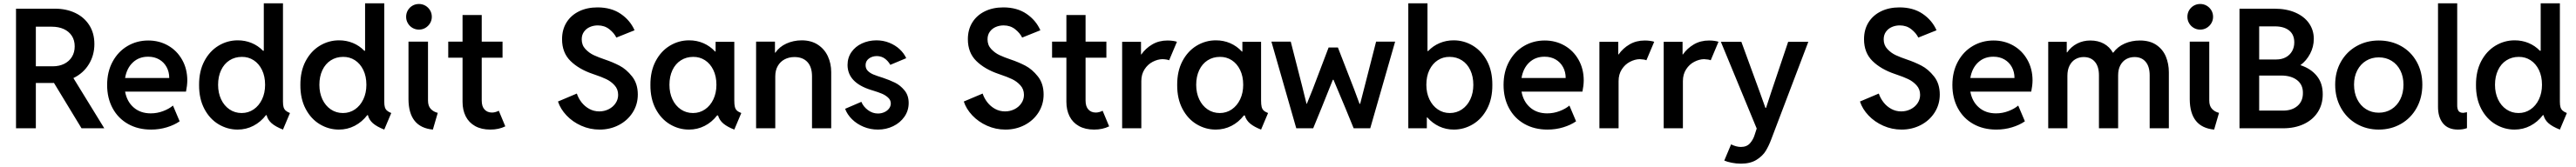

<svg xmlns="http://www.w3.org/2000/svg" viewBox="-20 -772 15472 1005"><path d="M76.2 -719.7H310.5Q377.9 -719.7 431.6 -694.3Q485.4 -668.9 516.1 -620.8Q546.9 -572.8 546.9 -506.8Q546.9 -439.9 513.9 -385.7Q481 -331.5 420.9 -302.2L606.4 0H469.7L304.2 -272.9Q297.9 -272.5 284.2 -272.5H195.3V0H76.2ZM296.9 -373Q335.9 -373 365.7 -387.9Q395.5 -402.8 412.1 -429.9Q428.7 -457 428.7 -493.2Q428.7 -529.8 411.4 -556.4Q394 -583 363 -597.2Q332 -611.3 291 -611.3H195.3V-373Z M623.5 -260.7Q623.5 -340.3 656.5 -401.1Q689.5 -461.9 745.8 -495.1Q802.2 -528.3 870.6 -528.3Q936 -528.3 989.3 -498Q1042.5 -467.8 1073.7 -412.8Q1105 -357.9 1105 -287.1Q1104.5 -255.9 1097.2 -220.7H731.4Q742.2 -160.6 783 -125.2Q823.7 -89.8 885.3 -89.8Q924.3 -89.8 959.7 -103.3Q995.1 -116.7 1019 -136.7L1059.1 -42Q1026.9 -19.5 981.9 -5.9Q937 7.8 887.2 7.8Q809.1 7.8 749.3 -25.9Q689.5 -59.6 656.5 -120.6Q623.5 -181.6 623.5 -260.7ZM996.6 -302.7Q996.6 -339.4 980.7 -368.4Q964.8 -397.5 936.3 -414.1Q907.7 -430.7 870.6 -430.7Q815.4 -431.2 778.3 -396.5Q741.2 -361.8 731.4 -302.7Z M1581.5 -79.1H1577.6Q1546.4 -38.1 1502.4 -15.1Q1458.5 7.8 1407.2 7.8Q1346.2 7.8 1292.7 -24.2Q1239.3 -56.2 1207.3 -117.2Q1175.3 -178.2 1175.8 -260.7Q1175.3 -343.3 1207.3 -404.1Q1239.3 -464.8 1292.7 -497.1Q1346.2 -529.3 1408.2 -529.3Q1452.6 -529.3 1491.5 -513.2Q1530.3 -497.1 1559.6 -466.8H1564.5V-752H1679.7V-160.2Q1679.7 -139.6 1683.3 -127.2Q1687 -114.7 1695.8 -106.7Q1704.6 -98.6 1721.7 -91.8L1679.7 7.8Q1634.8 -9.8 1611.3 -30.5Q1587.9 -51.3 1581.5 -79.1ZM1572.3 -261.7Q1572.3 -313 1553.7 -351.1Q1535.2 -389.2 1503.4 -409.7Q1471.7 -430.2 1432.6 -429.7Q1391.1 -429.7 1358.6 -408.9Q1326.2 -388.2 1308.1 -349.9Q1290 -311.5 1290 -261.7Q1290 -212.9 1308.1 -174.3Q1326.2 -135.7 1358.4 -113.8Q1390.6 -91.8 1431.6 -91.8Q1471.7 -91.8 1503.7 -113.8Q1535.6 -135.7 1554 -174.3Q1572.3 -212.9 1572.3 -261.7Z M2189.9 -79.1H2186Q2154.8 -38.1 2110.8 -15.1Q2066.9 7.8 2015.6 7.8Q1954.6 7.8 1901.1 -24.2Q1847.7 -56.2 1815.7 -117.2Q1783.7 -178.2 1784.2 -260.7Q1783.7 -343.3 1815.7 -404.1Q1847.7 -464.8 1901.1 -497.1Q1954.6 -529.3 2016.6 -529.3Q2061 -529.3 2099.9 -513.2Q2138.7 -497.1 2168 -466.8H2172.9V-752H2288.1V-160.2Q2288.1 -139.6 2291.7 -127.2Q2295.4 -114.7 2304.2 -106.7Q2313 -98.6 2330.1 -91.8L2288.1 7.8Q2243.2 -9.8 2219.7 -30.5Q2196.3 -51.3 2189.9 -79.1ZM2180.7 -261.7Q2180.7 -313 2162.1 -351.1Q2143.6 -389.2 2111.8 -409.7Q2080.1 -430.2 2041 -429.7Q1999.5 -429.7 1967 -408.9Q1934.6 -388.2 1916.5 -349.9Q1898.4 -311.5 1898.4 -261.7Q1898.4 -212.9 1916.5 -174.3Q1934.6 -135.7 1966.8 -113.8Q1999 -91.8 2040 -91.8Q2080.1 -91.8 2112.1 -113.8Q2144 -135.7 2162.4 -174.3Q2180.7 -212.9 2180.7 -261.7Z M2433.6 -174.8V-521.5H2550.8V-167Q2550.8 -134.8 2567.1 -116.9Q2583.5 -99.1 2609.4 -92.8L2580.1 7.8Q2434.6 -5.9 2433.6 -174.8ZM2419.4 -670.9Q2419.4 -692.4 2429.7 -710Q2439.9 -727.5 2457.5 -737.8Q2475.1 -748 2496.6 -748Q2517.6 -748 2535.2 -737.8Q2552.7 -727.5 2563.2 -710Q2573.7 -692.4 2573.7 -670.9Q2573.7 -649.9 2563.2 -632.3Q2552.7 -614.7 2535.2 -604.2Q2517.6 -593.8 2496.6 -593.8Q2475.1 -593.8 2457.5 -604.2Q2439.9 -614.7 2429.7 -632.3Q2419.4 -649.9 2419.4 -670.9Z M2758.3 -159.2V-424.8H2672.4V-521.5H2758.3V-681.6H2873.5V-521.5H2998.5V-424.8H2873.5V-167Q2873.5 -131.3 2890.4 -113Q2907.2 -94.7 2935.1 -94.7Q2954.6 -94.7 2976.1 -105.5L3015.1 -11.7Q2976.1 7.8 2925.3 7.8Q2871.6 7.8 2834 -13.2Q2796.4 -34.2 2777.3 -72Q2758.3 -109.9 2758.3 -159.2Z M3331.5 -161.1 3444.8 -209Q3454.1 -180.7 3473.1 -156.2Q3492.2 -131.8 3519.5 -116.7Q3546.9 -101.6 3579.6 -101.6Q3609.4 -101.6 3635.5 -114.5Q3661.6 -127.4 3677.2 -150.4Q3692.9 -173.3 3692.9 -201.2Q3692.9 -235.4 3671.1 -259Q3649.4 -282.7 3620.8 -296.1Q3592.3 -309.6 3554.2 -322.3L3540.5 -327.1Q3457 -355.5 3406.5 -405.3Q3356 -455.1 3356 -536.1Q3356 -593.8 3382.8 -637Q3409.7 -680.2 3458 -703.9Q3506.3 -727.5 3568.8 -727.5Q3651.4 -727.5 3708.3 -688.7Q3765.1 -649.9 3791.5 -589.8L3682.1 -545.9Q3668.9 -573.2 3639.9 -596.2Q3610.8 -619.1 3570.8 -619.1Q3545.4 -619.1 3523.4 -609.6Q3501.5 -600.1 3487.8 -581.1Q3474.1 -562 3474.1 -535.2Q3474.1 -500.5 3496.3 -476.8Q3518.6 -453.1 3546.9 -439.9Q3575.2 -426.8 3612.8 -414.1Q3659.7 -398.4 3700.9 -377Q3742.2 -355.5 3776.6 -312Q3811 -268.6 3811 -203.1Q3811 -143.6 3780.3 -95.2Q3749.5 -46.9 3697 -19.5Q3644.5 7.8 3581.5 7.8Q3523.4 7.8 3471.4 -15.4Q3419.4 -38.6 3382.8 -77.4Q3346.2 -116.2 3331.5 -161.1Z M4293 -77.1H4287.1Q4255.9 -36.6 4212.4 -14.4Q4168.9 7.8 4118.2 7.8Q4057.1 7.8 4003.7 -24.2Q3950.2 -56.2 3918.2 -117.2Q3886.2 -178.2 3886.7 -260.7Q3886.2 -343.3 3918.2 -404.1Q3950.2 -464.8 4003.7 -497.1Q4057.1 -529.3 4119.1 -529.3Q4165.5 -529.3 4205.3 -512Q4245.1 -494.6 4275.4 -461.9H4278.3V-520.5H4390.6V-167Q4390.6 -142.6 4394 -128.9Q4397.5 -115.2 4406.2 -106.9Q4415 -98.6 4432.6 -91.8L4390.6 7.8Q4350.1 -7.8 4325.7 -27.8Q4301.3 -47.9 4293 -77.1ZM4283.2 -261.7Q4283.2 -313 4264.6 -351.1Q4246.1 -389.2 4214.4 -409.7Q4182.6 -430.2 4143.6 -429.7Q4102.1 -429.7 4069.6 -408.9Q4037.1 -388.2 4019 -349.9Q4001 -311.5 4001 -261.7Q4001 -212.9 4019 -174.3Q4037.1 -135.7 4069.3 -113.8Q4101.6 -91.8 4142.6 -91.8Q4182.6 -91.8 4214.6 -113.8Q4246.6 -135.7 4264.9 -174.3Q4283.2 -212.9 4283.2 -261.7Z M4521.5 -521.5H4634.8V-455.1H4637.2Q4661.6 -490.7 4703.4 -509.8Q4745.1 -528.8 4794.9 -529.3Q4852.5 -529.3 4892.6 -502.9Q4932.6 -476.6 4952.6 -433.1Q4972.7 -389.6 4972.7 -337.9V0H4857.4V-312.5Q4857.4 -369.1 4829.6 -398.9Q4801.8 -428.7 4752 -428.7Q4719.2 -428.7 4693.1 -415Q4667 -401.4 4651.9 -375.2Q4636.7 -349.1 4636.7 -312.5V0H4521.5Z M5056.2 -117.2 5153.8 -159.2Q5165.5 -130.4 5193.1 -109.6Q5220.7 -88.9 5253.4 -88.9Q5273.9 -88.9 5291.7 -96.9Q5309.6 -105 5320.1 -118.9Q5330.6 -132.8 5330.6 -149.4Q5330.6 -169.9 5314.2 -184.8Q5297.9 -199.7 5276.6 -208.5Q5255.4 -217.3 5225.1 -226.6L5212.4 -230.5Q5071.3 -274.4 5070.8 -380.9Q5070.8 -424.8 5094.2 -458.5Q5117.7 -492.2 5157 -510.5Q5196.3 -528.8 5243.7 -529.3Q5285.6 -529.3 5321.8 -514.6Q5357.9 -500 5383.8 -475.8Q5409.7 -451.7 5423.3 -421.9L5327.6 -381.8Q5315.4 -403.8 5295.4 -418.9Q5275.4 -434.1 5246.6 -434.6Q5217.8 -434.1 5198.5 -419.2Q5179.2 -404.3 5179.2 -379.9Q5179.2 -358.9 5192.6 -345.5Q5206.1 -332 5226.1 -323.7Q5246.1 -315.4 5283.7 -303.7Q5324.2 -290 5356 -274.4Q5387.7 -258.8 5412.8 -228.3Q5438 -197.8 5438 -152.3Q5438 -106.4 5412.6 -69.8Q5387.2 -33.2 5345 -12.7Q5302.7 7.8 5253.4 7.8Q5207.5 7.8 5167 -9Q5126.5 -25.9 5097.7 -54.4Q5068.8 -83 5056.2 -117.2Z M5769 -161.1 5882.3 -209Q5891.6 -180.7 5910.6 -156.2Q5929.7 -131.8 5957 -116.7Q5984.4 -101.6 6017.1 -101.6Q6046.9 -101.6 6073 -114.5Q6099.1 -127.4 6114.7 -150.4Q6130.4 -173.3 6130.4 -201.2Q6130.4 -235.4 6108.6 -259Q6086.9 -282.7 6058.3 -296.1Q6029.8 -309.6 5991.7 -322.3L5978 -327.1Q5894.5 -355.5 5844 -405.3Q5793.5 -455.1 5793.5 -536.1Q5793.5 -593.8 5820.3 -637Q5847.2 -680.2 5895.5 -703.9Q5943.8 -727.5 6006.3 -727.5Q6088.9 -727.5 6145.8 -688.7Q6202.6 -649.9 6229 -589.8L6119.6 -545.9Q6106.4 -573.2 6077.4 -596.2Q6048.3 -619.1 6008.3 -619.1Q5982.9 -619.1 5960.9 -609.6Q5939 -600.1 5925.3 -581.1Q5911.6 -562 5911.6 -535.2Q5911.6 -500.5 5933.8 -476.8Q5956.1 -453.1 5984.4 -439.9Q6012.7 -426.8 6050.3 -414.1Q6097.2 -398.4 6138.4 -377Q6179.7 -355.5 6214.1 -312Q6248.5 -268.6 6248.5 -203.1Q6248.5 -143.6 6217.8 -95.2Q6187 -46.9 6134.5 -19.5Q6082 7.8 6019 7.8Q5960.9 7.8 5908.9 -15.4Q5856.9 -38.6 5820.3 -77.4Q5783.7 -116.2 5769 -161.1Z M6385.3 -159.2V-424.8H6299.3V-521.5H6385.3V-681.6H6500.5V-521.5H6625.5V-424.8H6500.5V-167Q6500.5 -131.3 6517.3 -113Q6534.2 -94.7 6562 -94.7Q6581.5 -94.7 6603 -105.5L6642.1 -11.7Q6603 7.8 6552.2 7.8Q6498.5 7.8 6460.9 -13.2Q6423.3 -34.2 6404.3 -72Q6385.3 -109.9 6385.3 -159.2Z M6720.2 -520.5H6833.5V-444.3H6835.4Q6861.3 -481.4 6901.4 -504.9Q6941.4 -528.3 6992.7 -528.3Q7010.3 -528.3 7026.4 -525.9Q7042.5 -523.4 7049.3 -520.5L7002.4 -409.2Q6998.5 -411.6 6987.1 -413.6Q6975.6 -415.5 6962.4 -416Q6933.6 -415.5 6903.8 -400.1Q6874 -384.8 6854.7 -354.7Q6835.4 -324.7 6835.4 -284.2V0H6720.2Z M7457 -77.1H7451.2Q7419.9 -36.6 7376.5 -14.4Q7333 7.8 7282.2 7.8Q7221.2 7.8 7167.7 -24.2Q7114.3 -56.2 7082.3 -117.2Q7050.3 -178.2 7050.8 -260.7Q7050.3 -343.3 7082.3 -404.1Q7114.3 -464.8 7167.7 -497.1Q7221.2 -529.3 7283.2 -529.3Q7329.6 -529.3 7369.4 -512Q7409.2 -494.6 7439.5 -461.9H7442.4V-520.5H7554.7V-167Q7554.7 -142.6 7558.1 -128.9Q7561.5 -115.2 7570.3 -106.9Q7579.1 -98.6 7596.7 -91.8L7554.7 7.8Q7514.2 -7.8 7489.7 -27.8Q7465.3 -47.9 7457 -77.1ZM7447.3 -261.7Q7447.3 -313 7428.7 -351.1Q7410.2 -389.2 7378.4 -409.7Q7346.7 -430.2 7307.6 -429.7Q7266.1 -429.7 7233.6 -408.9Q7201.2 -388.2 7183.1 -349.9Q7165 -311.5 7165 -261.7Q7165 -212.9 7183.1 -174.3Q7201.2 -135.7 7233.4 -113.8Q7265.6 -91.8 7306.6 -91.8Q7346.7 -91.8 7378.7 -113.8Q7410.6 -135.7 7429 -174.3Q7447.3 -212.9 7447.3 -261.7Z M7616.7 -521.5H7732.9L7800.3 -257.8L7827.6 -147.5H7829.6L7864.7 -234.4L7960.4 -486.3H8016.1L8113.8 -234.4L8146 -147.5H8149.9L8178.2 -257.8L8245.6 -521.5H8359.9L8210.4 0H8110.8L8060.1 -124L7989.7 -292H7985.8L7918.5 -124L7867.7 0H7766.1Z M8439 -752H8554.2V-464.8H8558.1Q8587.9 -496.1 8627.2 -512.7Q8666.5 -529.3 8711.4 -529.3Q8773.4 -529.3 8826.9 -497.1Q8880.4 -464.8 8912.4 -404.1Q8944.3 -343.3 8943.8 -260.7Q8944.3 -178.2 8912.4 -117.2Q8880.4 -56.2 8826.9 -24.2Q8773.4 7.8 8712.4 7.8Q8665.5 7.8 8624.8 -11.2Q8584 -30.3 8553.2 -65.4H8550.3V0H8439ZM8829.6 -261.7Q8829.6 -311.5 8811.5 -349.9Q8793.5 -388.2 8761 -408.9Q8728.5 -429.7 8687 -429.7Q8647.9 -430.2 8616.2 -409.7Q8584.5 -389.2 8565.9 -351.1Q8547.4 -313 8547.4 -261.7Q8547.4 -212.9 8565.7 -174.3Q8584 -135.7 8616 -113.8Q8647.9 -91.8 8688 -91.8Q8729 -91.8 8761.2 -113.8Q8793.5 -135.7 8811.5 -174.3Q8829.6 -212.9 8829.6 -261.7Z M9011.2 -260.7Q9011.2 -340.3 9044.2 -401.1Q9077.1 -461.9 9133.5 -495.1Q9189.9 -528.3 9258.3 -528.3Q9323.7 -528.3 9377 -498Q9430.2 -467.8 9461.4 -412.8Q9492.7 -357.9 9492.7 -287.1Q9492.2 -255.9 9484.9 -220.7H9119.1Q9129.9 -160.6 9170.7 -125.2Q9211.4 -89.8 9272.9 -89.8Q9312 -89.8 9347.4 -103.3Q9382.8 -116.7 9406.7 -136.7L9446.8 -42Q9414.6 -19.5 9369.6 -5.9Q9324.7 7.8 9274.9 7.8Q9196.8 7.8 9137 -25.9Q9077.1 -59.6 9044.2 -120.6Q9011.2 -181.6 9011.2 -260.7ZM9384.3 -302.7Q9384.3 -339.4 9368.4 -368.4Q9352.5 -397.5 9324 -414.1Q9295.4 -430.7 9258.3 -430.7Q9203.1 -431.2 9166 -396.5Q9128.9 -361.8 9119.1 -302.7Z M9586.9 -520.5H9700.2V-444.3H9702.1Q9728 -481.4 9768.1 -504.9Q9808.1 -528.3 9859.4 -528.3Q9877 -528.3 9893.1 -525.9Q9909.2 -523.4 9916 -520.5L9869.1 -409.2Q9865.2 -411.6 9853.8 -413.6Q9842.3 -415.5 9829.1 -416Q9800.3 -415.5 9770.5 -400.1Q9740.7 -384.8 9721.4 -354.7Q9702.1 -324.7 9702.1 -284.2V0H9586.9Z M9973.1 -520.5H10086.4V-444.3H10088.4Q10114.3 -481.4 10154.3 -504.9Q10194.3 -528.3 10245.6 -528.3Q10263.2 -528.3 10279.3 -525.9Q10295.4 -523.4 10302.2 -520.5L10255.4 -409.2Q10251.5 -411.6 10240 -413.6Q10228.5 -415.5 10215.3 -416Q10186.5 -415.5 10156.7 -400.1Q10127 -384.8 10107.7 -354.7Q10088.4 -324.7 10088.4 -284.2V0H9973.1Z M10336.9 194.3 10377.9 96.7Q10392.1 104 10407.5 108.2Q10422.9 112.3 10436.5 112.3Q10472.2 112.3 10491.7 89.8Q10511.2 67.4 10519.5 39.1L10531.7 1.5L10316.4 -520.5H10439.5L10550.8 -215.8L10584 -123H10587.9L10618.2 -215.8L10720.7 -520.5H10841.8L10619.1 66.4Q10604.5 105.5 10586.2 135.7Q10567.9 166 10531 189.5Q10494.1 212.9 10436.5 212.9Q10408.7 212.9 10381.1 207.3Q10353.5 201.7 10336.9 194.3Z M11151.9 -161.1 11265.1 -209Q11274.4 -180.7 11293.5 -156.2Q11312.5 -131.8 11339.8 -116.7Q11367.2 -101.6 11399.9 -101.6Q11429.7 -101.6 11455.8 -114.5Q11481.9 -127.4 11497.6 -150.4Q11513.2 -173.3 11513.2 -201.2Q11513.2 -235.4 11491.5 -259Q11469.7 -282.7 11441.2 -296.1Q11412.6 -309.6 11374.5 -322.3L11360.8 -327.1Q11277.3 -355.5 11226.8 -405.3Q11176.3 -455.1 11176.3 -536.1Q11176.3 -593.8 11203.1 -637Q11230 -680.2 11278.3 -703.9Q11326.7 -727.5 11389.2 -727.5Q11471.7 -727.5 11528.6 -688.7Q11585.4 -649.9 11611.8 -589.8L11502.4 -545.9Q11489.3 -573.2 11460.2 -596.2Q11431.2 -619.1 11391.1 -619.1Q11365.7 -619.1 11343.8 -609.6Q11321.8 -600.1 11308.1 -581.1Q11294.4 -562 11294.4 -535.2Q11294.4 -500.5 11316.7 -476.8Q11338.9 -453.1 11367.2 -439.9Q11395.5 -426.8 11433.1 -414.1Q11480 -398.4 11521.2 -377Q11562.5 -355.5 11596.9 -312Q11631.3 -268.6 11631.3 -203.1Q11631.3 -143.6 11600.6 -95.2Q11569.8 -46.9 11517.3 -19.5Q11464.8 7.8 11401.9 7.8Q11343.8 7.8 11291.7 -15.4Q11239.7 -38.6 11203.1 -77.4Q11166.5 -116.2 11151.9 -161.1Z M11707 -260.7Q11707 -340.3 11740 -401.1Q11772.9 -461.9 11829.3 -495.1Q11885.7 -528.3 11954.1 -528.3Q12019.5 -528.3 12072.8 -498Q12126 -467.8 12157.2 -412.8Q12188.5 -357.9 12188.5 -287.1Q12188 -255.9 12180.7 -220.7H11814.9Q11825.7 -160.6 11866.5 -125.2Q11907.2 -89.8 11968.8 -89.8Q12007.8 -89.8 12043.2 -103.3Q12078.6 -116.7 12102.5 -136.7L12142.6 -42Q12110.4 -19.5 12065.4 -5.9Q12020.5 7.8 11970.7 7.8Q11892.6 7.8 11832.8 -25.9Q11772.9 -59.6 11740 -120.6Q11707 -181.6 11707 -260.7ZM12080.1 -302.7Q12080.1 -339.4 12064.2 -368.4Q12048.3 -397.5 12019.8 -414.1Q11991.2 -430.7 11954.1 -430.7Q11898.9 -431.2 11861.8 -396.5Q11824.7 -361.8 11814.9 -302.7Z M12282.7 -520.5H12394V-457H12396.5Q12420.9 -491.7 12456.8 -510Q12492.7 -528.3 12535.6 -528.3Q12582 -528.3 12616.7 -509.3Q12651.4 -490.2 12670.9 -455.1H12673.3Q12699.7 -491.2 12741.7 -509.8Q12783.7 -528.3 12833.5 -528.3Q12893.1 -528.3 12932.1 -501.7Q12971.2 -475.1 12989.3 -431.6Q13007.3 -388.2 13007.3 -336.9V0H12892.1V-318.4Q12892.1 -371.6 12867.9 -400.1Q12843.8 -428.7 12801.3 -428.7Q12773.9 -428.7 12751.5 -416.3Q12729 -403.8 12715.8 -378.9Q12702.6 -354 12702.6 -318.4V0H12587.4V-318.4Q12587.4 -371.6 12563 -400.1Q12538.6 -428.7 12495.6 -428.7Q12468.3 -428.7 12446 -415.8Q12423.8 -402.8 12410.9 -377.4Q12397.9 -352.1 12397.9 -315.4V0H12282.7Z M13132.8 -174.8V-521.5H13250V-167Q13250 -134.8 13266.4 -116.9Q13282.7 -99.1 13308.6 -92.8L13279.3 7.8Q13133.8 -5.9 13132.8 -174.8ZM13118.7 -670.9Q13118.7 -692.4 13128.9 -710Q13139.2 -727.5 13156.7 -737.8Q13174.3 -748 13195.8 -748Q13216.8 -748 13234.4 -737.8Q13252 -727.5 13262.5 -710Q13272.9 -692.4 13272.9 -670.9Q13272.9 -649.9 13262.5 -632.3Q13252 -614.7 13234.4 -604.2Q13216.8 -593.8 13195.8 -593.8Q13174.3 -593.8 13156.7 -604.2Q13139.2 -614.7 13128.9 -632.3Q13118.7 -649.9 13118.7 -670.9Z M13431.6 -719.7H13641.6Q13713.4 -719.7 13766.8 -696.5Q13820.3 -673.3 13849.1 -632.1Q13877.9 -590.8 13877.9 -538.1Q13877.9 -490.7 13855.7 -448.5Q13833.5 -406.2 13797.4 -379.9Q13860.4 -359.4 13896.2 -314.9Q13932.1 -270.5 13931.6 -204.1Q13931.6 -144 13902.1 -97.7Q13872.6 -51.3 13818.4 -25.6Q13764.2 0 13693.4 0H13431.6ZM13693.4 -106.4Q13747.6 -106.4 13780.3 -135Q13813 -163.6 13812.5 -212.9Q13813 -261.7 13778.1 -289.3Q13743.2 -316.9 13683.6 -317.4H13549.8V-106.4ZM13652.3 -414.1Q13685.1 -414.1 13709.5 -427.2Q13733.9 -440.4 13747.3 -463.9Q13760.7 -487.3 13760.7 -516.6Q13760.7 -564 13729.7 -588.6Q13698.7 -613.3 13644.5 -613.3H13549.8V-414.1Z M14006.3 -262.7Q14006.3 -339.8 14040.8 -400.4Q14075.2 -460.9 14135 -494.6Q14194.8 -528.3 14268.1 -528.3Q14342.3 -528.3 14402.1 -494.9Q14461.9 -461.4 14495.8 -400.6Q14529.8 -339.8 14529.8 -262.7Q14529.8 -184.1 14495.6 -122.6Q14461.4 -61 14401.6 -26.6Q14341.8 7.8 14268.1 7.8Q14194.8 7.8 14135 -26.6Q14075.2 -61 14040.8 -122.8Q14006.3 -184.6 14006.3 -262.7ZM14416.5 -262.7Q14416.5 -311 14397.7 -348.1Q14378.9 -385.3 14345.2 -406Q14311.5 -426.8 14268.1 -426.8Q14225.6 -426.8 14191.9 -406.2Q14158.2 -385.7 14138.9 -348.4Q14119.6 -311 14119.6 -262.7Q14119.6 -212.9 14138.7 -174.6Q14157.7 -136.2 14191.7 -115Q14225.6 -93.8 14268.1 -93.8Q14311 -93.8 14344.7 -115Q14378.4 -136.2 14397.5 -174.6Q14416.5 -212.9 14416.5 -262.7Z M14624 -130.9V-752H14739.3V-139.6Q14738.8 -119.1 14746.1 -106.2Q14753.4 -93.3 14775.4 -92.8Q14782.7 -93.3 14797.9 -96.7V-1Q14774.9 7.8 14744.1 7.8Q14684.6 7.8 14654.1 -29.5Q14623.5 -66.9 14624 -130.9Z M15257.8 -79.1H15253.9Q15222.7 -38.1 15178.7 -15.1Q15134.8 7.8 15083.5 7.8Q15022.5 7.8 14969 -24.2Q14915.5 -56.2 14883.5 -117.2Q14851.6 -178.2 14852.1 -260.7Q14851.6 -343.3 14883.5 -404.1Q14915.5 -464.8 14969 -497.1Q15022.5 -529.3 15084.5 -529.3Q15128.9 -529.3 15167.7 -513.2Q15206.5 -497.1 15235.8 -466.8H15240.7V-752H15356V-160.2Q15356 -139.6 15359.6 -127.2Q15363.3 -114.7 15372.1 -106.7Q15380.9 -98.6 15397.9 -91.8L15356 7.8Q15311 -9.8 15287.6 -30.5Q15264.2 -51.3 15257.8 -79.1ZM15248.5 -261.7Q15248.5 -313 15230 -351.1Q15211.4 -389.2 15179.7 -409.7Q15147.9 -430.2 15108.9 -429.7Q15067.4 -429.7 15034.9 -408.9Q15002.4 -388.2 14984.4 -349.9Q14966.3 -311.5 14966.3 -261.7Q14966.3 -212.9 14984.4 -174.3Q15002.4 -135.7 15034.7 -113.8Q15066.9 -91.8 15107.9 -91.8Q15147.9 -91.8 15179.9 -113.8Q15211.9 -135.7 15230.2 -174.3Q15248.5 -212.9 15248.5 -261.7Z"/></svg>

Font: Reddit Sans Strawberry SemiBold
Style: Regular
Weight: 600
Designer: Stephen Hutchings
Foundry: Reddit
Version: Version 1.013